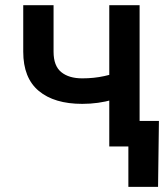

<svg xmlns="http://www.w3.org/2000/svg" viewBox="-20 -566 651 742"><path d="M297.9 -164.6Q189.9 -164.6 129.9 -214.6Q69.8 -264.6 69.8 -366.2V-545.9H187V-366.2Q187 -311.5 216.6 -287.4Q246.1 -263.2 297.9 -263.2Q343.3 -263.2 383.1 -272Q422.9 -280.8 464.8 -295.4V-196.8Q441.9 -188 415 -180.4Q388.2 -172.9 358.6 -168.7Q329.1 -164.6 297.9 -164.6ZM402.3 0V-545.9H519.5V0ZM476.1 156.2V0H436.5V-98.6H594.2L590.8 156.2Z"/></svg>

Font: Inter Cardless
Style: Medium
Weight: 500
Designer: Rasmus Andersson
Foundry: rsms
Version: Version 4.001;git-9221beed3